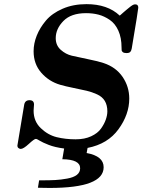

<svg xmlns="http://www.w3.org/2000/svg" viewBox="-20 -717 695 937"><path d="M64.9 -6.8Q64.9 -7.8 98.1 -206.1Q102.1 -228 124 -228Q146 -228 146 -207Q146 -203.1 145 -193.1Q144 -183.1 144 -176.8Q144 -125 179 -91.6Q213.9 -58.1 256.8 -47.6Q299.8 -37.1 349.1 -37.1Q393.1 -37.1 425 -52Q457 -66.9 472.9 -89.4Q488.8 -111.8 496.3 -133.3Q503.9 -154.8 503.9 -173.8Q503.9 -203.6 491.5 -224.4Q479 -245.1 453.6 -256.6Q428.2 -268.1 403.6 -273.9Q378.9 -279.8 338.9 -287.8Q298.8 -295.9 273.9 -303.2Q218.8 -319.3 181.4 -362.1Q144 -404.8 144 -466.8Q144 -504.9 159.4 -543.5Q174.8 -582 204.3 -616.9Q233.9 -651.9 285.4 -674.3Q336.9 -696.8 401.9 -696.8Q504.9 -696.8 564 -641.1H564.9Q572.8 -647.9 582.3 -656.5Q591.8 -665 596.9 -668.9Q602.1 -672.9 608.6 -678.5Q615.2 -684.1 618.7 -686.5Q622.1 -689 626 -691.4Q629.9 -693.8 633.1 -694.8Q636.2 -695.8 639.2 -695.8Q655.3 -695.8 654.8 -679.2Q654.8 -675.3 647 -626.2Q639.2 -577.1 630.9 -528.8L623 -481Q621.1 -469.7 616 -463.9Q610.8 -458 597.2 -458Q585 -458 579.6 -462.4Q574.2 -466.8 573.7 -470.9Q573.2 -475.1 573.2 -484.9Q573.2 -532.7 557.6 -567.4Q542 -602.1 515.4 -620.1Q488.8 -638.2 460.9 -645.5Q433.1 -652.8 399.9 -652.8Q326.7 -652.8 289.3 -614.5Q252 -576.2 252 -530.8Q252 -495.6 276.4 -473.9Q300.8 -452.1 330.8 -445.1Q360.8 -438 410.4 -428Q460 -418 485.8 -409.2Q545.9 -389.2 578.4 -341.6Q610.8 -293.9 610.8 -235.8Q610.8 -158.7 558.3 -86.4Q505.9 -14.2 407.2 4.9V5.9L402.8 29.8Q485.8 44.9 485.8 99.1Q485.8 200.2 222.2 200.2Q209 200.2 189.5 199.7Q169.9 199.2 165 199.2L170.9 163.1H182.1Q222.2 163.1 249.5 161.6Q276.9 160.2 307.9 154.5Q338.9 148.9 355 136.5Q371.1 124 371.1 104Q371.1 61 284.2 60.1L293 7.8Q248 2 217.5 -10Q187 -22 173.6 -30.5Q160.2 -39.1 154.8 -39.1Q147 -39.1 120.6 -14.6Q94.2 9.8 81.1 9.8Q76.2 9.8 70.6 5.9Q64.9 2 64.9 -6.8Z"/></svg>

Font: CMU Serif Extra
Style: BoldSlanted
Weight: 700
Italic angle: -9.46001°
Version: Version 0.7.0